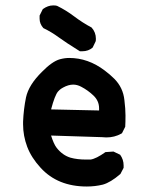

<svg xmlns="http://www.w3.org/2000/svg" viewBox="-20 -677 540 703"><path d="M297.9 5.9Q191.4 5.9 128.9 -62.5Q94.7 -99.6 79.6 -139.6Q64.5 -179.7 64.5 -221.7Q64.5 -226.6 64.5 -231.4Q66.4 -277.3 75.2 -320.3Q85 -366.2 133.8 -414.1Q170.9 -452.1 199.2 -460Q216.8 -464.8 233.4 -464.8Q302.7 -464.8 363.3 -418.9Q382.8 -404.3 398.4 -388.7Q430.7 -356.4 435.5 -310.5Q439.5 -278.3 439.5 -253.9Q439.5 -229.5 438.5 -212.9L426.8 -189.5L423.8 -187.5Q399.4 -173.8 369.1 -173.8Q361.3 -173.8 353.5 -174.8L167 -180.7Q176.8 -149.4 187.5 -135.7Q209 -108.4 238.3 -99.6Q262.7 -92.8 294.9 -92.8Q303.7 -92.8 311.5 -92.8Q332 -95.7 366.2 -120.1L395.5 -122.1L419.9 -110.4Q432.6 -92.8 432.6 -71.3Q432.6 -68.4 432.6 -62.5L420.9 -40Q384.8 -8.8 356.4 -1Q328.1 5.9 297.9 5.9ZM342.8 -280.3Q342.8 -307.6 322.3 -327.1Q301.8 -346.7 277.3 -359.4Q262.7 -367.2 248 -367.2Q230.5 -367.2 210.9 -356.4Q202.1 -351.6 198.2 -347.7Q194.3 -343.8 192.4 -341.8Q180.7 -328.1 167 -276.4L342.8 -272.5ZM138.7 -574.2Q125 -589.8 125 -608.4Q125 -614.3 125 -620.1L136.7 -643.6Q155.3 -657.2 174.8 -657.2Q186.5 -657.2 189.5 -655.3Q221.7 -639.6 252 -616.7Q282.2 -593.8 315.4 -576.2Q331.1 -558.6 331.1 -535.2Q331.1 -527.3 330.1 -525.4L319.3 -502.9Q303.7 -489.3 281.2 -489.3Q278.3 -489.3 272.5 -489.3Q220.7 -521.5 194.8 -540.5Q168.9 -559.6 138.7 -574.2Z"/></svg>

Font: JasonHandwriting2
Style: SemiBold
Weight: 600
Version: Version 1.04.7